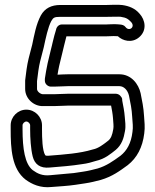

<svg xmlns="http://www.w3.org/2000/svg" viewBox="-20 -703 655 809"><path d="M429 -600H241C227.5 -600 218 -589.3 216.1 -577.5C213.7 -570.5 211.3 -562.5 209.2 -554.1L201.7 -524.1C199.2 -514 197.7 -505.6 194.8 -495.4L180.7 -436.7C175.5 -414.1 172.9 -394.3 169.3 -373.1C169.1 -371.8 169 -370 169 -369V-363C169 -347.9 183.3 -338 194 -338H208C228.3 -338 249.5 -340 266 -340H483C501.8 -340 518 -323.6 523.5 -299.9C530 -267.8 535.2 -243.9 537 -210.5C538.7 -185.9 541.4 -167.5 538.2 -147.4C532.6 -99.3 514.4 -68 487.9 -46.9C455.5 -23.4 428.5 -4.2 391.4 6.9C370.1 12.2 352.8 17.1 330.4 20.3L290.9 26.2C257.7 29.5 225.2 32.4 192.6 35.1C158.9 38.9 137.9 28.4 118 14C85 -11.8 75 -75.9 75 -158V-175C75 -182.6 83.3 -191 91 -191C98.7 -191 107 -182.6 107 -175V-158C107 -121 109.9 -75.3 117.7 -43.9C125.8 -11.6 148.3 7.2 189.7 2.9C234.4 -0.6 283.4 -4.5 324.5 -11.2C349.8 -14.3 366 -19.4 383.1 -24.7C423.2 -33.6 446.9 -55.3 467.7 -71.5C492.7 -92.4 501.6 -120.6 506.6 -150.7C510.8 -173.4 506.9 -192.6 505.9 -208.7C504 -235.4 499 -257.7 495.1 -278.6C494.1 -284 497.7 -288.6 485.7 -300.7C480.9 -305.5 473.5 -308 468 -308H266C245.1 -308 225.7 -306 208 -306H161C151 -306 136 -317.2 136 -328V-361.4C139.8 -391.7 142.9 -419.6 149.2 -444.8L164.3 -503.3C173 -543.8 182.2 -588.1 195.9 -614C204.5 -628.9 208.5 -632 234 -632H429C442.8 -632 482.4 -633.2 488.3 -632.3C513.8 -628.6 520.7 -621.9 531.3 -611.3C552.6 -590.1 524.5 -568.3 509 -589C503.1 -596.9 494.6 -599.3 482.8 -600C475 -600.9 468.8 -601 458 -601C445.2 -601 434 -600 429 -600ZM161.7 -256H208C229.1 -256 248.5 -258 266 -258H448.1C451.3 -241.6 454.8 -223 456.1 -205.3C457.3 -185.3 459.6 -171.5 457.4 -159.3C452.9 -132.5 447.1 -119.7 436.3 -110.5C415.7 -94.4 394.6 -78 372.1 -73.5C371.5 -73.4 370.4 -73.1 369.6 -72.9C317 -56.7 251 -52 185.1 -46.9C176.6 -46.3 174.8 -46.6 170.6 -48.9C158.2 -68.9 157 -121.4 157 -158V-175C157 -210.6 127.2 -241 91 -241C54.8 -241 25 -210.7 25 -175V-158C25 -77.4 29.2 8.8 88 54C114.3 73.1 150 90.2 197.4 84.9C229 82.3 265.2 80.6 297.7 75.7L337.6 69.7C363.7 66 383.8 60.3 404.6 55.1C453.4 40.8 485.5 16.6 518.1 -7.1C557.5 -38 580.6 -82.2 587.8 -140.6C591.8 -167.8 588.3 -192.9 587 -213.5C584.9 -250.6 578.6 -279.6 572.5 -310.2C563.8 -349 533.2 -390 483 -390H266C251.2 -390 237.2 -388.9 222.4 -388.3C224.4 -400.5 226.6 -413.4 229.3 -425.3L243.2 -482.6C245.7 -491.5 248.1 -501.4 250.4 -512.5L257.8 -541.9C258.5 -544.8 259 -546.7 259.9 -550H429C436.1 -550 444 -550.3 458.6 -551C467 -551 475.2 -550.6 476.6 -550.4C496.6 -531.2 535.3 -519.8 566.2 -545.9C600.5 -575 592.3 -619.4 567.7 -645.7C549.2 -667.6 523.9 -677.7 495.7 -681.7C478 -684.4 441.4 -682 429 -682H234C197.1 -682 169.3 -668.8 152.1 -638C132.1 -600.9 124.1 -554.3 115.7 -514.8L100.8 -457.2C93.1 -426.5 89.9 -395.5 86.2 -366.1C86.1 -365.4 86 -364 86 -363V-328C86 -287.9 122.1 -254.5 161.7 -256Z"/></svg>

Font: HoneyBee
Style: Str
Weight: 700
Foundry: Cannot Into Space Fonts
Version: Version 0.89